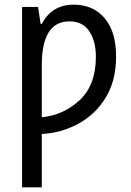

<svg xmlns="http://www.w3.org/2000/svg" viewBox="-20 -567 565 827"><path d="M160 -464H155L144 -537H75V240H160V10Q243 6 316.5 -33.5Q390 -73 435 -146Q480 -219 480 -324Q480 -431 430.5 -489Q381 -547 297 -547Q204 -547 160 -464ZM393 -322Q393 -201 323.5 -136Q254 -71 160 -62V-286Q160 -475 279 -475Q336 -475 364.5 -432.5Q393 -390 393 -322Z"/></svg>

Font: Noto Sans UI SemiCondensed
Style: Regular
Weight: 400
Width: 4
Designer: Monotype Design Team
Foundry: Monotype Imaging Inc.
Version: 1.001